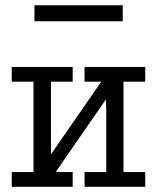

<svg xmlns="http://www.w3.org/2000/svg" viewBox="-20 -714 601 734"><path d="M24.9 0V-56.2H107.9V-401.9H24.9V-458H257.8V-401.9H174.8V-124L367.2 -401.9H303.2V-458H535.2V-401.9H452.1V-56.2H535.2V0H303.2V-56.2H386.2V-293L384.8 -334L192.9 -56.2H257.8V0ZM111.8 -632.8V-693.8H449.2V-632.8Z"/></svg>

Font: CMU Concrete
Style: Roman
Weight: 500
Version: Version 0.7.0